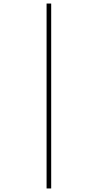

<svg xmlns="http://www.w3.org/2000/svg" viewBox="-20 -886 552 1084"><path d="M243 178H269V-866H243Z"/></svg>

Font: Noto Sans Malayalam UI Thin
Style: Regular
Weight: 100
Designer: Jelle Bosma - Monotype Design Team
Foundry: Monotype Imaging Inc.
Version: Version 2.104